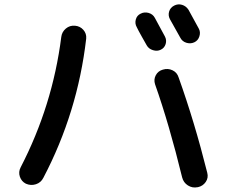

<svg xmlns="http://www.w3.org/2000/svg" viewBox="-20 -817 1040 858"><path d="M635.7 -614.3Q627.9 -627.9 612.8 -654.8Q597.7 -681.6 590.8 -696.3Q582 -711.9 586.9 -730Q591.8 -748 608.4 -755.9Q625 -764.6 644 -759.3Q663.1 -753.9 671.9 -737.3Q686.5 -710 716.8 -654.3Q725.6 -637.7 720.2 -620.1Q714.8 -602.5 698.2 -594.7Q682.6 -586.9 663.6 -592.8Q644.5 -598.6 635.7 -614.3ZM785.2 -649.4Q746.1 -719.7 739.3 -731.4Q730.5 -748 735.8 -765.6Q741.2 -783.2 758.3 -792Q775.4 -800.8 793.5 -795.4Q811.5 -790 822.3 -773.4Q837.9 -745.1 868.2 -689.5Q877 -673.8 871.1 -654.8Q865.2 -635.7 848.1 -627.9Q831.1 -620.1 812.5 -626Q793.9 -631.8 785.2 -649.4ZM708 -505.9Q730.5 -512.7 751 -502.9Q771.5 -493.2 778.3 -470.7Q849.6 -271.5 906.2 -44.9Q912.1 -22.5 899.4 -3.9Q886.7 14.6 864.3 19.5H863.3Q839.8 24.4 819.8 11.7Q799.8 -1 793.9 -24.4Q736.3 -260.7 672.9 -440.4Q666 -461.9 676.3 -481Q686.5 -500 708 -505.9ZM95.7 3.9Q76.2 -5.9 68.8 -27.3Q61.5 -48.8 72.3 -69.3Q214.8 -344.7 253.9 -652.3Q256.8 -674.8 274.4 -689.5Q292 -704.1 314.9 -702.1Q337.9 -700.2 352.5 -683.6Q367.2 -667 365.2 -644.5Q327.1 -314.5 173.8 -22.5Q163.1 -1 140.6 6.3Q118.2 13.7 95.7 3.9Z"/></svg>

Font: Rounded Mgen+ 1mn medium
Style: Regular
Weight: 500
Designer: [Source Han Sans]
Ryoko NISHIZUKA  (kana & ideographs); Paul D. Hunt (Latin, Greek & Cyrillic); Wenlong ZHANG  (bopomofo
Version: Version 1.059.20150602